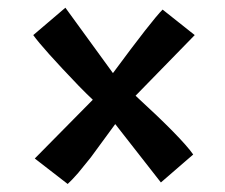

<svg xmlns="http://www.w3.org/2000/svg" viewBox="-20 -510 579 493"><path d="M69.3 -103 218.3 -253.9Q203.6 -267.6 182.1 -289.6Q89.8 -385.7 65.4 -419.9L147.9 -490.2L270 -322.3Q370.6 -458.5 397.5 -485.4L480 -419.9L328.1 -264.2Q446.8 -155.3 476.1 -113.3L393.1 -41.5L275.9 -191.4L212.9 -105.5L180.7 -65.9Q165 -47.9 153.8 -37.6Z"/></svg>

Font: Passero One
Style: Regular
Weight: 400
Designer: Viktoriya Grabowska
Foundry: Viktoriya Grabowska
Version: Version 1.003